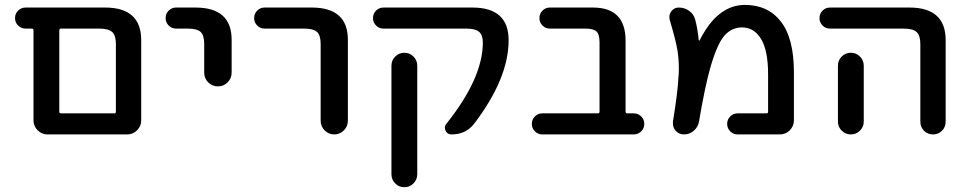

<svg xmlns="http://www.w3.org/2000/svg" viewBox="-20 -576 3984 792"><path d="M220.7 -21.5H175.8Q152.3 -21.5 135.3 -38.6Q118.2 -55.7 118.2 -79.1V-451.2Q118.2 -458 111.3 -458H85.9Q67.4 -458 54.7 -470.7Q42 -483.4 42 -501.5Q42 -519.5 54.7 -532.2Q67.4 -544.9 85.9 -544.9H413.1Q562.5 -544.9 562.5 -410.2V-79.1Q562.5 -55.7 545.4 -38.6Q528.3 -21.5 504.9 -21.5ZM458 -394.5Q458 -429.7 442.9 -443.8Q427.7 -458 389.6 -458H232.4Q224.6 -458 224.6 -451.2V-115.2Q224.6 -108.4 232.4 -108.4H451.2Q458 -108.4 458 -115.2Z M706.1 -458Q688.5 -458 675.8 -470.7Q663.1 -483.4 663.1 -501.5Q663.1 -519.5 675.8 -532.2Q688.5 -544.9 706.1 -544.9H786.1Q936.5 -544.9 935.5 -410.2V-276.4Q935.5 -252.9 918.9 -236.3Q902.3 -219.7 878.9 -219.7Q855.5 -219.7 838.9 -236.3Q822.3 -252.9 822.3 -276.4V-394.5Q822.3 -430.7 807.6 -444.3Q793 -458 754.9 -458Z M1071.3 -458Q1053.7 -458 1041 -470.7Q1028.3 -483.4 1028.3 -501.5Q1028.3 -519.5 1041 -532.2Q1053.7 -544.9 1071.3 -544.9H1265.6Q1416 -544.9 1415 -410.2V-78.1Q1415 -54.7 1398.4 -38.1Q1381.8 -21.5 1358.9 -21.5Q1335.9 -21.5 1319.3 -38.1Q1302.7 -54.7 1302.7 -78.1V-394.5Q1302.7 -430.7 1287.6 -444.3Q1272.5 -458 1234.4 -458Z M2078.1 -410.2Q2078.1 -252.9 1936.5 -66.4Q1902.3 -21.5 1842.8 -21.5H1841.8Q1825.2 -21.5 1817.9 -37.1Q1810.5 -52.7 1821.3 -65.4Q1971.7 -253.9 1971.7 -400.4Q1971.7 -431.6 1956.1 -444.8Q1940.4 -458 1903.3 -458H1562.5Q1543.9 -458 1531.2 -470.7Q1518.6 -483.4 1518.6 -501.5Q1518.6 -519.5 1531.2 -532.2Q1543.9 -544.9 1562.5 -544.9H1928.7Q2078.1 -544.9 2078.1 -410.2ZM1594.7 142.6V-304.7Q1594.7 -327.1 1610.4 -342.8Q1626 -358.4 1647.9 -358.4Q1669.9 -358.4 1685.5 -342.8Q1701.2 -327.1 1701.2 -304.7V142.6Q1701.2 165 1685.5 180.7Q1669.9 196.3 1647.9 196.3Q1626 196.3 1610.4 180.7Q1594.7 165 1594.7 142.6Z M2453.1 -400.4Q2453.1 -434.6 2440.4 -446.3Q2427.7 -458 2394.5 -458H2248Q2230.5 -458 2217.8 -470.7Q2205.1 -483.4 2205.1 -501.5Q2205.1 -519.5 2217.8 -532.2Q2230.5 -544.9 2248 -544.9H2425.8Q2559.6 -544.9 2560.5 -410.2V-115.2Q2560.5 -108.4 2568.4 -108.4H2593.8Q2612.3 -108.4 2625 -95.7Q2637.7 -83 2637.7 -64.9Q2637.7 -46.9 2625 -34.2Q2612.3 -21.5 2593.8 -21.5H2216.8Q2199.2 -21.5 2186.5 -34.2Q2173.8 -46.9 2173.8 -64.9Q2173.8 -83 2186.5 -95.7Q2199.2 -108.4 2216.8 -108.4H2445.3Q2453.1 -108.4 2453.1 -115.2Z M2862.3 -410.2Q2863.3 -409.2 2864.7 -408.7Q2866.2 -408.2 2866.2 -410.2Q2903.3 -482.4 2946.3 -516.6Q2994.1 -555.7 3052.7 -555.7Q3148.4 -555.7 3201.7 -486.3Q3254.9 -417 3254.9 -278.3V-79.1Q3254.9 -55.7 3237.8 -38.6Q3220.7 -21.5 3197.3 -21.5H3022.5Q3004.9 -21.5 2992.2 -34.2Q2979.5 -46.9 2979.5 -64.9Q2979.5 -83 2992.2 -95.7Q3004.9 -108.4 3022.5 -108.4H3141.6Q3148.4 -108.4 3148.4 -115.2V-268.6Q3148.4 -367.2 3119.6 -415Q3090.8 -462.9 3041 -462.9Q2999 -462.9 2969.2 -430.2Q2939.5 -397.5 2911.1 -300.8Q2887.7 -218.8 2863.3 -74.2Q2859.4 -51.8 2841.8 -36.6Q2824.2 -21.5 2801.8 -21.5Q2780.3 -21.5 2766.6 -37.1Q2755.9 -49.8 2755.9 -66.4Q2755.9 -70.3 2755.9 -74.2Q2776.4 -202.1 2778.3 -253.9Q2780.3 -272.5 2780.3 -290Q2780.3 -332 2774.4 -369.1Q2767.6 -410.2 2742.2 -495.1Q2741.2 -501 2741.2 -506.8Q2741.2 -518.6 2749 -529.3Q2760.7 -544.9 2780.3 -544.9Q2803.7 -544.9 2822.8 -531.2Q2841.8 -517.6 2847.7 -495.1Q2858.4 -454.1 2862.3 -410.2Z M3404.3 -458Q3385.7 -458 3373 -470.7Q3360.4 -483.4 3360.4 -501.5Q3360.4 -519.5 3373 -532.2Q3385.7 -544.9 3404.3 -544.9H3731.4Q3880.9 -544.9 3880.9 -410.2V-74.2Q3880.9 -51.8 3865.7 -36.6Q3850.6 -21.5 3828.6 -21.5Q3806.6 -21.5 3791.5 -36.6Q3776.4 -51.8 3776.4 -74.2V-394.5Q3776.4 -429.7 3761.2 -443.8Q3746.1 -458 3708 -458ZM3543 -304.7V-124V-74.2Q3543 -52.7 3527.3 -37.1Q3511.7 -21.5 3489.7 -21.5Q3467.8 -21.5 3452.1 -37.1Q3436.5 -52.7 3436.5 -74.2V-124V-304.7Q3436.5 -327.1 3452.1 -342.8Q3467.8 -358.4 3489.7 -358.4Q3511.7 -358.4 3527.3 -342.8Q3543 -327.1 3543 -304.7Z"/></svg>

Font: Gen Jyuu Gothic Medium
Style: Regular
Weight: 500
Designer: [Source Han Sans]
Ryoko NISHIZUKA  (kana & ideographs); Paul D. Hunt (Latin, Greek & Cyrillic); Wenlong ZHANG  (bopomofo
Version: Version 1.002.20150607